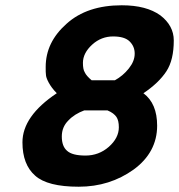

<svg xmlns="http://www.w3.org/2000/svg" viewBox="-20 -693 678 727"><path d="M441 -673C354 -673 284 -650 232 -603C179 -556 153 -502 153 -439C153 -439 153 -439 153 -439C153 -425 153 -415 154 -410C154 -404 157 -394 164 -381C171 -368 181 -354 195 -340C195 -340 195 -340 195 -340C108 -282 65 -220 65 -154C65 -154 65 -154 65 -154C65 -98 81 -56 113 -28C144 0 199 14 278 14C357 14 426 -8 486 -51C545 -94 575 -150 575 -217C575 -217 575 -217 575 -217C575 -273 558 -314 523 -340C523 -340 523 -340 523 -340C562 -366 591 -394 610 -423C629 -452 638 -491 638 -540C638 -540 638 -540 638 -540C638 -577 621 -609 587 -635C552 -660 504 -673 441 -673C441 -673 441 -673 441 -673ZM214 -176C214 -200 222 -220 239 -237C255 -254 275 -266 299 -275C299 -275 387 -275 387 -275C387 -275 387 -275 387 -275C404 -268 415 -259 421 -250C427 -241 430 -228 430 -211C430 -211 430 -211 430 -211C430 -184 417 -159 392 -137C367 -115 337 -104 304 -104C270 -104 247 -110 234 -122C221 -133 214 -151 214 -176ZM490 -490C490 -471 483 -453 468 -434C453 -415 435 -400 415 -389C415 -389 327 -389 327 -389C327 -389 327 -389 327 -389C314 -400 305 -410 301 -419C296 -427 294 -439 294 -455C294 -455 294 -455 294 -455C294 -480 306 -503 329 -524C352 -545 379 -555 408 -555C437 -555 458 -549 471 -536C484 -523 490 -508 490 -490Z"/></svg>

Font: My Font
Style: Bold Italic
Weight: 500
Version: Version 0.001